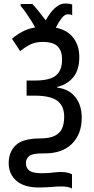

<svg xmlns="http://www.w3.org/2000/svg" viewBox="-20 -877 540 1104"><path d="M394 207Q384 201 368 198Q352 195 335 195Q306 195 275.5 198Q245 201 202 201Q120 201 75 163Q30 125 30 60Q30 -1 69 -40.5Q108 -80 208 -81Q265 -81 295.5 -96.5Q326 -112 337.5 -139.5Q349 -167 349 -206Q349 -268 309.5 -297.5Q270 -327 180 -327H133V-414H182Q266 -414 301.5 -443Q337 -472 337 -536Q337 -584 311.5 -610Q286 -636 225 -636Q180 -636 148 -618Q116 -600 96 -583L49 -654Q76 -678 111 -696Q146 -714 182 -719Q174 -735 159.5 -758Q145 -781 129 -804Q113 -827 99 -843V-854H166Q183 -836 202 -812.5Q221 -789 243 -760Q255 -783 272.5 -805.5Q290 -828 311 -842.5Q332 -857 356 -857Q379 -857 395 -851V-789Q387 -795 371 -795Q352 -795 334.5 -772.5Q317 -750 301 -718Q369 -704 402.5 -658.5Q436 -613 436 -550Q436 -475 401.5 -433Q367 -391 309 -377V-373Q375 -366 412.5 -319.5Q450 -273 450 -200Q450 -106 393.5 -50Q337 6 234 5Q169 4 149 19.5Q129 35 129 61Q129 89 149 104Q169 119 219 119Q255 119 281.5 115.5Q308 112 331 112Q354 112 369 116Q384 120 394 125Z"/></svg>

Font: Noto Sans Mono ExtraCondensed Medium
Style: Regular
Weight: 500
Width: 2
Designer: Monotype Design Team
Foundry: Monotype Imaging Inc.
Version: Version 2.014